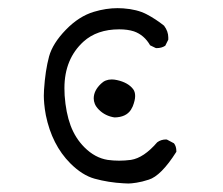

<svg xmlns="http://www.w3.org/2000/svg" viewBox="-20 -464 540 464"><path d="M300.8 -207Q306.6 -221.7 306.6 -231.9Q306.6 -242.2 301.8 -248.5Q289.6 -264.6 262.7 -270.5Q255.9 -272 250 -272Q234.4 -272 224.1 -261.7Q206.5 -245.1 206.5 -226.1Q206.5 -219.7 209.2 -212.9Q211.9 -206.1 219.2 -198.7Q234.4 -183.6 256.8 -180.2Q284.7 -180.7 296.4 -198.7Q298.8 -202.6 300.8 -207ZM279.3 -21Q283.2 -20.5 290 -20.5Q296.9 -20.5 309.8 -22.5Q322.8 -24.4 339.4 -29.8Q354 -34.2 370.8 -51Q387.7 -67.9 406.2 -97.2Q406.2 -98.1 406.2 -98.6Q406.2 -110.4 400.4 -117.7L383.8 -126.5Q382.8 -127 381.8 -127Q369.1 -127 359.9 -120.1Q327.6 -82.5 296.4 -77.6Q281.7 -75.7 267.8 -75.7Q253.9 -75.7 240.2 -77.6Q209.5 -82.5 184.1 -107.9Q162.1 -129.9 150.6 -160.6Q139.2 -191.4 136.2 -233.4Q135.7 -242.7 135.7 -251Q135.7 -321.3 181.6 -363.3Q214.4 -393.1 268.1 -393.1Q288.6 -393.1 303.7 -388.2Q328.6 -379.4 342.8 -354.5L356 -348.1Q357.4 -347.7 358.4 -347.7Q370.6 -347.7 379.4 -353.5L386.7 -368.2Q386.7 -370.6 386.7 -373.5Q386.7 -388.2 376.5 -401.9Q356.4 -418 334 -429.7Q311.5 -441.4 277.8 -443.8Q271 -444.3 264.2 -444.3Q236.3 -444.3 207 -435.5Q170.9 -424.8 139.2 -392.1Q107.4 -359.4 98.6 -327.6Q89.4 -293.5 86.4 -247.1Q85.9 -240.2 85.9 -232.7Q85.9 -225.1 86.9 -213.1Q87.9 -201.2 90.8 -185.5Q105.5 -113.8 149.9 -69.3Q178.7 -40.5 208.5 -32.2Q242.2 -22.9 278.8 -21Z"/></svg>

Font: NaikaiFont
Style: ExtraLight
Weight: 200
Version: Version 1.89